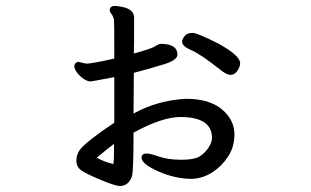

<svg xmlns="http://www.w3.org/2000/svg" viewBox="-20 -577 1040 643"><path d="M303.2 -48.8Q302.2 -46.9 299.8 -45.9Q303.2 -45.9 303.2 -47.9ZM359.9 -27.8Q361.8 -43 361.8 -74.2V-95.2Q347.2 -85 304.2 -48.8Q330.1 -34.2 359.9 -27.8ZM716.8 -344.2Q649.9 -397 619.9 -409.4Q589.8 -421.9 589.8 -438Q589.8 -444.8 597.9 -455.8Q606 -466.8 625 -466.8Q641.1 -466.8 710.9 -431.2Q784.2 -391.1 784.2 -365.2Q784.2 -353 774.7 -339.6Q765.1 -326.2 752 -326.2Q738.8 -326.2 716.8 -344.2ZM381.8 45.9Q366.2 45.9 317.1 25.4Q268.1 4.9 252 -6.6Q235.8 -18.1 235.8 -39.1Q235.8 -59.1 248 -76.2Q270 -104 362.8 -166V-318.8Q287.1 -304.2 283.2 -304.2Q273.9 -304.2 261.5 -312Q249 -319.8 239 -332.5Q229 -345.2 229 -355Q229 -366.2 241.2 -370.1L269 -363.8Q287.1 -363.8 362.8 -380.9Q362.8 -504.9 361.8 -512.2Q358.9 -522.9 353 -530.5Q347.2 -538.1 347.2 -544.9Q350.1 -557.1 363.8 -557.1Q374 -557.1 387.2 -554.2Q429.2 -546.9 429.2 -517.1Q429.2 -421.9 428.2 -397.9Q487.8 -414.1 498.8 -421.6Q509.8 -429.2 518.1 -430.2Q574.2 -430.2 574.2 -394Q574.2 -376 531.5 -362.5Q488.8 -349.1 428.2 -333L427.2 -196.8Q507.8 -241.2 603 -246.1Q681.2 -246.1 723.1 -210.9Q765.1 -175.8 765.1 -126Q765.1 -85 743.7 -52.5Q722.2 -20 691.2 0Q660.2 20 624 22Q566.9 22 510.5 -2.9Q454.1 -27.8 454.1 -48.8Q454.1 -63 471.2 -63Q482.9 -63 512.9 -52.5Q543 -42 586.9 -42Q628.9 -42 646.5 -52Q664.1 -62 677 -80.6Q689.9 -99.1 689.9 -115.2Q689.9 -185.1 584 -185.1Q522.9 -185.1 427.2 -132.8Q427.2 -2.9 421.9 13.2Q410.2 45.9 381.8 45.9Z"/></svg>

Font: LXGW WenKai GB Screen
Style: Regular
Weight: 400
Designer: LXGW / Fontworks Inc.
Foundry: LXGW / Fontworks Inc.
Version: Version 1.321;February 19, 2024;FontCreator 14.0.0.2901 64-b